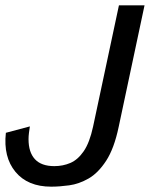

<svg xmlns="http://www.w3.org/2000/svg" viewBox="-29 -688 562 720"><path d="M163 12Q75 12 29 -43.5Q-17 -99 -7 -190L83 -214Q81 -201 79.5 -189Q78 -177 78 -166Q78 -117 102 -91Q126 -65 175 -65Q207 -65 235 -77Q263 -89 285 -121Q307 -153 320 -213L417 -668H513L416 -212Q399 -131 369 -85Q339 -39 303 -18.5Q267 2 230.5 7Q194 12 163 12Z"/></svg>

Font: Atkinson Hyperlegible
Style: Italic
Weight: 400
Italic angle: -12°
Designer: Elliott Scott, Megan Eiswerth, Linus Boman, Theodore Petrosky
Foundry: Braille Institute
Version: Version 1.006; ttfautohint (v1.8.3)